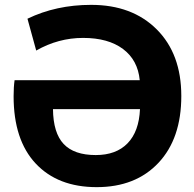

<svg xmlns="http://www.w3.org/2000/svg" viewBox="-20 -760 797 790"><path d="M322 -604Q220 -604 129 -552L93 -683Q211 -740 355 -740Q524 -740 625 -639Q726 -538 726 -365Q726 -190 632 -90Q538 10 378 10Q218 10 127 -87Q36 -184 36 -364Q36 -402 40 -430H555Q547 -513 486 -558.5Q425 -604 322 -604ZM556 -311H198Q199 -213 242 -167.5Q285 -122 374 -122Q458 -122 505 -170.5Q552 -219 556 -311Z"/></svg>

Font: M PLUS 1p ExtraBold
Style: Regular
Weight: 800
Version: Version 1.062